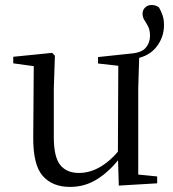

<svg xmlns="http://www.w3.org/2000/svg" viewBox="-20 -735 693 770"><path d="M260.9 14.6Q189.8 14.6 151.1 -29.8Q112.3 -74.2 113.3 -185.8L115.5 -483.7L137.7 -466.6L33.1 -481V-507.3L189.5 -523L200.2 -511.5L195.8 -380.4V-185.1Q195.8 -105.3 221.6 -73.3Q247.4 -41.4 296.3 -41.4Q342.8 -41.4 386.1 -68.1Q429.4 -94.9 464.9 -141.8L488.1 -103H461.7Q423.1 -51.4 372.8 -18.4Q322.5 14.6 260.9 14.6ZM456.4 9.3 452.8 -114.1V-115.5L454.4 -471.2L373.2 -480.3V-506.2L505.2 -520.2Q547.1 -523.4 564.3 -543.2Q581.6 -563.1 581.6 -590.9Q581.6 -614.5 574.1 -628.6Q566.7 -642.7 559.2 -654.2Q551.7 -665.8 551.7 -680.1Q551.7 -694.6 561.9 -704.8Q572.2 -715 587.5 -715Q595.2 -715 602.3 -713Q609.5 -711.1 617.5 -705.5Q626.2 -690.3 632 -673.5Q637.7 -656.7 637.7 -634.4Q637.7 -582.5 603.9 -542.7Q570.1 -503 504.4 -497.2L538.4 -513.9L534.4 -380.4V-35L610.3 -27.4V0.2Z"/></svg>

Font: Noto Serif HK ExtraLight
Style: Regular
Weight: 200
Designer: Ryoko NISHIZUKA 西塚涼子 (kana & ideographs); Frank Grießhammer (Latin, Greek & Cyrillic); Wenlong ZHANG 张文龙 (bopomofo); San
Foundry: Adobe
Version: Version 2.002-H1;hotconv 1.1.0;makeotfexe 2.6.0